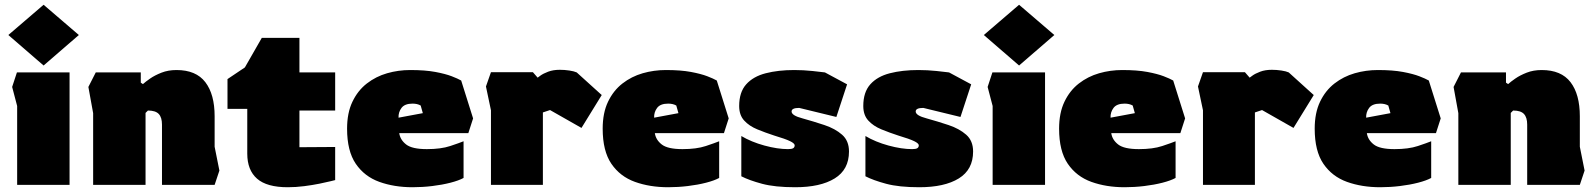

<svg xmlns="http://www.w3.org/2000/svg" viewBox="-20 -776 6696 806"><path d="M163 -501 15 -629 163 -756 311 -629ZM52 0V-331L31 -411L51 -472H272V0Z M371 0V-301L351 -411L382 -472H571V-429L580 -423Q591 -433 610.5 -446.5Q630 -460 658 -471Q686 -482 721 -482Q803 -482 842 -431Q881 -380 881 -288V-160L901 -60L881 0H660V-253Q660 -283 646.5 -297.5Q633 -312 601 -312L591 -302V0Z M1188 10Q1100 10 1059 -26Q1018 -62 1018 -131V-319H935V-444L1008 -493L1079 -617H1237V-472H1387V-312H1237V-158L1387 -159V-20Q1387 -20 1369 -15.5Q1351 -11 1321.5 -5Q1292 1 1257 5.5Q1222 10 1188 10Z M1712 10Q1635 10 1572.5 -12.5Q1510 -35 1473.5 -88.5Q1437 -142 1437 -236Q1437 -302 1459.5 -349Q1482 -396 1520 -425.5Q1558 -455 1605 -468.5Q1652 -482 1702 -482Q1765 -482 1807.5 -474Q1850 -466 1876 -456Q1902 -446 1916 -438L1966 -279L1946 -217H1656Q1660 -189 1685 -169.5Q1710 -150 1772 -150Q1831 -150 1870 -163Q1909 -176 1926 -183V-29Q1906 -18 1871 -9Q1836 0 1794.5 5Q1753 10 1712 10ZM1653 -282 1755 -301 1746 -333Q1732 -341 1712 -341Q1679 -341 1665.5 -323Q1652 -305 1653 -282Z M2041 0V-313L2020 -413L2041 -473H2217L2237 -450Q2237 -450 2248.5 -458.5Q2260 -467 2281 -475Q2302 -483 2330 -483Q2350 -483 2370 -480Q2390 -477 2401 -472L2506 -377L2421 -239L2289 -314L2259 -304V0Z M2785 10Q2708 10 2645.5 -12.5Q2583 -35 2546.5 -88.5Q2510 -142 2510 -236Q2510 -302 2532.5 -349Q2555 -396 2593 -425.5Q2631 -455 2678 -468.5Q2725 -482 2775 -482Q2838 -482 2880.5 -474Q2923 -466 2949 -456Q2975 -446 2989 -438L3039 -279L3019 -217H2729Q2733 -189 2758 -169.5Q2783 -150 2845 -150Q2904 -150 2943 -163Q2982 -176 2999 -183V-29Q2979 -18 2944 -9Q2909 0 2867.5 5Q2826 10 2785 10ZM2726 -282 2828 -301 2819 -333Q2805 -341 2785 -341Q2752 -341 2738.5 -323Q2725 -305 2726 -282Z M3318 10Q3233 10 3179 -4.5Q3125 -19 3092 -36V-205Q3134 -180 3189 -165Q3244 -150 3288 -150Q3304 -150 3310 -154Q3316 -158 3316 -166Q3316 -174 3296.5 -183.5Q3277 -193 3230 -207Q3193 -219 3159 -233Q3125 -247 3104 -270Q3083 -293 3083 -331Q3083 -389 3112.5 -422Q3142 -455 3194.5 -468.5Q3247 -482 3314 -482Q3352 -482 3390.5 -478Q3429 -474 3443 -472L3536 -422L3491 -285L3335 -323Q3303 -323 3303 -308Q3303 -291 3349 -279Q3396 -266 3441 -251Q3486 -236 3515 -210.5Q3544 -185 3544 -140Q3544 -64 3484 -27Q3424 10 3318 10Z M3839 10Q3754 10 3700 -4.5Q3646 -19 3613 -36V-205Q3655 -180 3710 -165Q3765 -150 3809 -150Q3825 -150 3831 -154Q3837 -158 3837 -166Q3837 -174 3817.5 -183.5Q3798 -193 3751 -207Q3714 -219 3680 -233Q3646 -247 3625 -270Q3604 -293 3604 -331Q3604 -389 3633.5 -422Q3663 -455 3715.5 -468.5Q3768 -482 3835 -482Q3873 -482 3911.5 -478Q3950 -474 3964 -472L4057 -422L4012 -285L3856 -323Q3824 -323 3824 -308Q3824 -291 3870 -279Q3917 -266 3962 -251Q4007 -236 4036 -210.5Q4065 -185 4065 -140Q4065 -64 4005 -27Q3945 10 3839 10Z M4258 -501 4110 -629 4258 -756 4406 -629ZM4147 0V-331L4126 -411L4146 -472H4367V0Z M4701 10Q4624 10 4561.5 -12.5Q4499 -35 4462.5 -88.5Q4426 -142 4426 -236Q4426 -302 4448.5 -349Q4471 -396 4509 -425.5Q4547 -455 4594 -468.5Q4641 -482 4691 -482Q4754 -482 4796.5 -474Q4839 -466 4865 -456Q4891 -446 4905 -438L4955 -279L4935 -217H4645Q4649 -189 4674 -169.5Q4699 -150 4761 -150Q4820 -150 4859 -163Q4898 -176 4915 -183V-29Q4895 -18 4860 -9Q4825 0 4783.5 5Q4742 10 4701 10ZM4642 -282 4744 -301 4735 -333Q4721 -341 4701 -341Q4668 -341 4654.5 -323Q4641 -305 4642 -282Z M5030 0V-313L5009 -413L5030 -473H5206L5226 -450Q5226 -450 5237.5 -458.5Q5249 -467 5270 -475Q5291 -483 5319 -483Q5339 -483 5359 -480Q5379 -477 5390 -472L5495 -377L5410 -239L5278 -314L5248 -304V0Z M5774 10Q5697 10 5634.5 -12.5Q5572 -35 5535.5 -88.5Q5499 -142 5499 -236Q5499 -302 5521.5 -349Q5544 -396 5582 -425.5Q5620 -455 5667 -468.5Q5714 -482 5764 -482Q5827 -482 5869.5 -474Q5912 -466 5938 -456Q5964 -446 5978 -438L6028 -279L6008 -217H5718Q5722 -189 5747 -169.5Q5772 -150 5834 -150Q5893 -150 5932 -163Q5971 -176 5988 -183V-29Q5968 -18 5933 -9Q5898 0 5856.5 5Q5815 10 5774 10ZM5715 -282 5817 -301 5808 -333Q5794 -341 5774 -341Q5741 -341 5727.5 -323Q5714 -305 5715 -282Z M6102 0V-301L6082 -411L6113 -472H6302V-429L6311 -423Q6322 -433 6341.5 -446.5Q6361 -460 6389 -471Q6417 -482 6452 -482Q6534 -482 6573 -431Q6612 -380 6612 -288V-160L6632 -60L6612 0H6391V-253Q6391 -283 6377.5 -297.5Q6364 -312 6332 -312L6322 -302V0Z"/></svg>

Font: Rowdies
Style: Bold
Weight: 700
Designer: Jaikishan Patel
Version: Version 1.000; ttfautohint (v1.8.3)